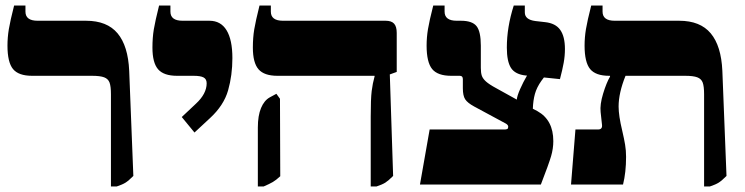

<svg xmlns="http://www.w3.org/2000/svg" viewBox="-20 -667 2693 694"><path d="M381 -326Q381 -355 376 -368.5Q371 -382 356.5 -387.5Q342 -393 313 -393H96Q47 -393 27 -417.5Q7 -442 7 -502Q7 -532 12 -562Q17 -592 31 -647H72V-625Q72 -592 116 -592H291Q367 -592 405 -546.5Q443 -501 447 -411L462 -31Q445 -14 434 -7Q423 0 402 7H381Z M637 -244 688 -292Q727 -328 727 -366Q727 -381 716 -387Q705 -393 680 -393H620Q572 -393 551.5 -416.5Q531 -440 531 -495Q531 -531 536 -561Q541 -591 555 -647H596V-625Q596 -592 640 -592H737Q778 -592 799 -557.5Q820 -523 820 -457Q820 -395 804.5 -340.5Q789 -286 739 -240L683 -188Z M1320 -245Q1320 -310 1323.5 -338Q1327 -366 1334 -391V-393H983Q935 -393 914.5 -416.5Q894 -440 894 -495Q894 -531 899 -561Q904 -591 918 -647H959V-625Q959 -592 1003 -592H1374Q1395 -592 1404.5 -581.5Q1414 -571 1414 -548V-407L1389 -398L1401 -31Q1384 -14 1373 -7Q1362 0 1341 7H1320ZM912 -206Q912 -249 923.5 -276.5Q935 -304 955 -315L979 -328L992 -310L993 -30Q978 -16 966 -9Q954 -2 933 7H912Z M1937 -375Q1920 -351 1913.5 -327.5Q1907 -304 1906 -274L1923 -265Q1980 -233 1980 -157Q1980 -130 1972 -102.5Q1964 -75 1935 0H1498L1533 -199H1805Q1810 -199 1814 -201Q1817 -203 1817 -209Q1817 -215 1809 -220L1694 -282Q1670 -295 1661.5 -308Q1653 -321 1653 -348V-381Q1653 -393 1642 -393H1611Q1562 -393 1542 -417.5Q1522 -442 1522 -502Q1522 -532 1527 -562Q1532 -592 1546 -647H1587V-625Q1587 -592 1631 -592H1646Q1687 -592 1702.5 -572.5Q1718 -553 1718 -502V-422Q1718 -404 1721.5 -393.5Q1725 -383 1736.5 -372.5Q1748 -362 1774 -348L1848 -307Q1849 -320 1860 -345Q1871 -370 1885 -394H1881Q1842 -398 1827 -421.5Q1812 -445 1812 -495Q1812 -569 1837 -647H1877V-622Q1877 -596 1915 -591L1950 -587Q1988 -583 2005 -559Q2022 -535 2022 -490Q2022 -465 2017.5 -440Q2013 -415 2004 -381L1946 -387Z M2606 -31Q2589 -14 2578 -7Q2567 0 2546 7H2525V-326Q2525 -355 2520 -368.5Q2515 -382 2500.5 -387.5Q2486 -393 2457 -393H2241Q2216 -331 2216 -282Q2216 -249 2229 -195Q2236 -165 2239.5 -144Q2243 -123 2243 -100Q2243 -44 2232 0H2044L2060 -199H2142Q2158 -199 2156 -216L2151 -262Q2148 -289 2160 -328.5Q2172 -368 2185 -390V-393H2182Q2133 -393 2113 -417.5Q2093 -442 2093 -502Q2093 -532 2098 -562Q2103 -592 2117 -647H2158V-625Q2158 -592 2202 -592H2435Q2511 -592 2549 -546.5Q2587 -501 2591 -411Z"/></svg>

Font: Noto Serif Hebrew Black
Style: Regular
Weight: 900
Designer: Monotype Design Team
Foundry: Monotype Imaging Inc.
Version: Version 1.000